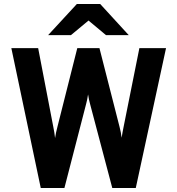

<svg xmlns="http://www.w3.org/2000/svg" viewBox="-20 -941 888 961"><path d="M184 0 36.8 -700H171L246.8 -305.8Q250.1 -290 252 -277.6Q253.9 -265.1 255.6 -250Q257.7 -264.2 260.6 -277.8Q263.5 -291.3 267.4 -306L366.8 -700H477.8L578.2 -306.7Q582.1 -292.7 584.6 -279.1Q587.1 -265.5 588.8 -251.6Q591 -264.9 593.2 -277.8Q595.5 -290.7 598.2 -303.8L677.6 -700H811L659.6 0H542L431 -419.8Q427.7 -431.8 425.3 -442.9Q422.9 -454 420.8 -468.4Q418.7 -453.4 416.4 -442.9Q414 -432.5 411 -420.4L302.4 0ZM220.7 -765 364.7 -921H481.5L624.5 -765H510.7L423.1 -838.2L334.9 -765Z"/></svg>

Font: Overpass
Style: Regular
Weight: 400
Designer: Delve Withrington, Dave Bailey, Thomas Jockin
Foundry: Delve Fonts LLC
Version: Version 4.000